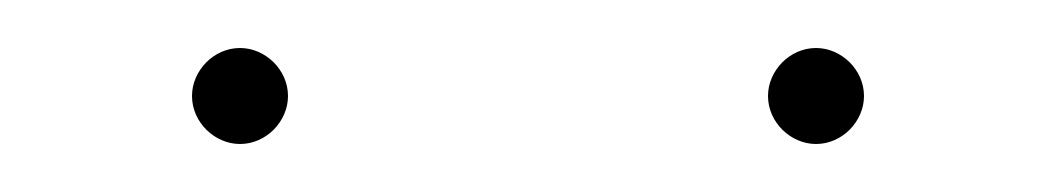

<svg xmlns="http://www.w3.org/2000/svg" viewBox="-20 -710 440 80"><path d="M60 -670C60 -659 69.5 -650 80 -650C91 -650 100 -659.5 100 -670C100 -681 90.5 -690 80 -690C69 -690 60 -680.5 60 -670ZM300 -670C300 -659 309.5 -650 320 -650C331 -650 340 -659.5 340 -670C340 -681 330.5 -690 320 -690C309 -690 300 -680.5 300 -670Z"/></svg>

Font: Znikomit
Style: Regular
Weight: 100
Designer: gluk
Foundry: gluk
Version: Version 0.55